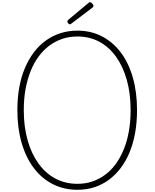

<svg xmlns="http://www.w3.org/2000/svg" viewBox="-20 -1697 1397 1736"><path d="M680 19Q558 19 457.5 -32Q357 -83 285.5 -178Q214 -273 175.5 -405.5Q137 -538 137 -701Q137 -810 154 -905.5Q171 -1001 205 -1081Q239 -1161 286 -1223.5Q333 -1286 394 -1330Q455 -1374 526.5 -1397Q598 -1420 680 -1420Q802 -1420 901.5 -1368.5Q1001 -1317 1072 -1223Q1143 -1129 1181 -996Q1219 -863 1219 -701Q1219 -593 1202 -497Q1185 -401 1152 -321Q1119 -241 1071.5 -178Q1024 -115 964 -71Q904 -27 833 -4Q762 19 680 19ZM680 -35Q753 -35 816 -56.5Q879 -78 933 -118.5Q987 -159 1028.5 -217Q1070 -275 1100 -349Q1130 -423 1145.5 -511.5Q1161 -600 1161 -701Q1161 -852 1126.5 -974.5Q1092 -1097 1028.5 -1185Q965 -1273 877 -1320Q789 -1367 680 -1367Q607 -1367 543 -1345.5Q479 -1324 425 -1283.5Q371 -1243 328.5 -1185Q286 -1127 256.5 -1053Q227 -979 211 -891Q195 -803 195 -701Q195 -550 230 -427.5Q265 -305 329 -217Q393 -129 482 -82Q571 -35 680 -35ZM613 -1477Q605 -1477 597 -1485.5Q589 -1494 589 -1502Q589 -1505 589.5 -1508Q590 -1511 594 -1515L777 -1668Q782 -1672 785 -1674.5Q788 -1677 794 -1677Q800 -1677 807 -1671.5Q814 -1666 819.5 -1658.5Q825 -1651 825 -1644Q825 -1639 823.5 -1636Q822 -1633 817 -1629L627 -1485Q622 -1482 619.5 -1479.5Q617 -1477 613 -1477Z"/></svg>

Font: Playwrite BE WAL ExtraLight
Style: Regular
Weight: 250
Version: Version 1.002